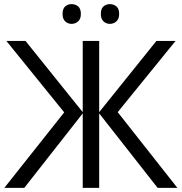

<svg xmlns="http://www.w3.org/2000/svg" viewBox="-20 -913 884 933"><path d="M292 -367 11 -714H104L382 -368V-714H462V-368L740 -714H833L552 -368L842 0H746L462 -362V0H382V-362L98 0H1ZM284 -845Q284 -871 297 -882Q310 -893 328 -893Q346 -893 359.5 -882Q373 -871 373 -845Q373 -821 359.5 -809Q346 -797 328 -797Q310 -797 297 -809Q284 -821 284 -845ZM470 -845Q470 -871 483 -882Q496 -893 514 -893Q532 -893 545.5 -882Q559 -871 559 -845Q559 -821 545.5 -809Q532 -797 514 -797Q496 -797 483 -809Q470 -821 470 -845Z"/></svg>

Font: Stephens Clock
Style: Regular
Weight: 400
Designer: Peter Wiegel (catfonts.de) with slight modifications by DT1.org
Version: Version 0.9.1